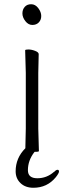

<svg xmlns="http://www.w3.org/2000/svg" viewBox="-20 -713 303 908"><path d="M133 -595Q114 -595 100 -613Q86 -631 86 -649.5Q86 -668 97 -680.5Q108 -693 127.5 -693Q147 -693 161 -674.5Q175 -656 175 -637.5Q175 -619 163.5 -607Q152 -595 133 -595ZM100 -12V-17L102 -105V-368L99 -475Q99 -479 114 -479Q129 -479 146 -472.5Q163 -466 163 -457L161 -368V-105L164 1Q164 5 152 5H144L142 7Q112 46 112 92Q112 130 156.5 130Q201 130 235 100H236Q245 90 252 90Q259 90 259 98Q259 106 244 125Q203 175 138 175Q100 175 77 153Q54 131 54 97Q54 34 100 -12Z"/></svg>

Font: ToneOZ-Pinyin-WenKai-Light
Style: Light
Weight: 300
Designer: Fontworks Inc.
Foundry: ToneOZ
Version: Version 0.240331